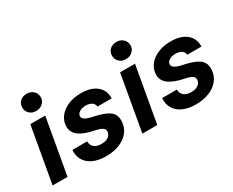

<svg xmlns="http://www.w3.org/2000/svg" viewBox="-103 -1109 1831 1506"><g transform="rotate(-30 813.0 -356.5)"><path d="M26 0 115 -504H250L161 0ZM208 -570Q171 -570 148 -592.5Q125 -615 125 -647Q125 -681 148 -703Q171 -725 208 -725Q245 -725 268.5 -703Q292 -681 292 -647Q292 -615 268 -592.5Q244 -570 208 -570Z M506 12Q436 12 388 -11Q340 -34 317.5 -74Q295 -114 300 -164H434Q433 -143 443 -126Q453 -109 473 -99.5Q493 -90 523 -90Q550 -90 569 -98Q588 -106 598.5 -120Q609 -134 610 -151Q611 -169 600.5 -179.5Q590 -190 570 -197Q550 -204 523 -209Q488 -216 456 -227.5Q424 -239 400 -255Q376 -271 362.5 -294.5Q349 -318 350 -351Q353 -399 382.5 -436Q412 -473 462.5 -494.5Q513 -516 579 -516Q670 -516 720.5 -474Q771 -432 769 -360H640Q638 -385 617.5 -399Q597 -413 563 -413Q528 -413 506 -398.5Q484 -384 483 -363Q483 -349 493.5 -338.5Q504 -328 525 -320.5Q546 -313 577 -307Q617 -298 649 -287Q681 -276 704 -260.5Q727 -245 738 -222Q749 -199 747 -165Q745 -111 713 -71Q681 -31 627.5 -9.5Q574 12 506 12Z M839 0 928 -504H1063L974 0ZM1021 -570Q984 -570 961 -592.5Q938 -615 938 -647Q938 -681 961 -703Q984 -725 1021 -725Q1058 -725 1081.5 -703Q1105 -681 1105 -647Q1105 -615 1081 -592.5Q1057 -570 1021 -570Z M1319 12Q1249 12 1201 -11Q1153 -34 1130.5 -74Q1108 -114 1113 -164H1247Q1246 -143 1256 -126Q1266 -109 1286 -99.5Q1306 -90 1336 -90Q1363 -90 1382 -98Q1401 -106 1411.5 -120Q1422 -134 1423 -151Q1424 -169 1413.5 -179.5Q1403 -190 1383 -197Q1363 -204 1336 -209Q1301 -216 1269 -227.5Q1237 -239 1213 -255Q1189 -271 1175.5 -294.5Q1162 -318 1163 -351Q1166 -399 1195.5 -436Q1225 -473 1275.5 -494.5Q1326 -516 1392 -516Q1483 -516 1533.5 -474Q1584 -432 1582 -360H1453Q1451 -385 1430.5 -399Q1410 -413 1376 -413Q1341 -413 1319 -398.5Q1297 -384 1296 -363Q1296 -349 1306.5 -338.5Q1317 -328 1338 -320.5Q1359 -313 1390 -307Q1430 -298 1462 -287Q1494 -276 1517 -260.5Q1540 -245 1551 -222Q1562 -199 1560 -165Q1558 -111 1526 -71Q1494 -31 1440.5 -9.5Q1387 12 1319 12Z"/></g></svg>

Font: DM Sans
Style: Bold Italic
Weight: 700
Italic angle: -10°
Designer: Colophon Foundry, Jonny Pinhorn
Foundry: Colophon Foundry
Version: Version 4.004;gftools[0.9.30]